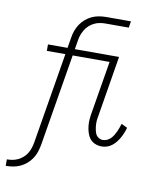

<svg xmlns="http://www.w3.org/2000/svg" viewBox="-100 -816 950 1112"><g transform="rotate(10 375.0 -260.0)"><path d="M10 215V177Q27 177 43.5 174Q60 171 75.5 163.5Q91 156 104.5 144Q118 132 127 117Q136 102 141 86Q146 70 149 54L238 -482H129V-520H244L254 -580Q257 -601 264 -621.5Q271 -642 283.5 -661Q296 -680 313.5 -695Q331 -710 351 -719Q371 -728 392.5 -731.5Q414 -735 435 -735H579L573 -697H435Q419 -697 402.5 -694Q386 -691 370.5 -683.5Q355 -676 341.5 -664Q328 -652 319 -637Q310 -622 304 -606Q298 -590 296 -574L287 -520H547L490 -174Q487 -159 485 -144.5Q483 -130 483.5 -115.5Q484 -101 486.5 -86.5Q489 -72 494 -59.5Q499 -47 511 -38.5Q523 -30 538 -30Q550 -30 562 -35.5Q574 -41 583.5 -50.5Q593 -60 599.5 -71Q606 -82 611.5 -93.5Q617 -105 621 -117Q625 -129 629 -141L664 -124Q660 -109 654 -94Q648 -79 640 -64.5Q632 -50 621.5 -36.5Q611 -23 597.5 -12.5Q584 -2 568.5 3Q553 8 537 8Q516 8 497.5 0Q479 -8 467.5 -23Q456 -38 450 -57.5Q444 -77 442 -97.5Q440 -118 442 -139Q444 -160 448 -181L498 -482H281L191 60Q187 81 180.5 101.5Q174 122 161.5 141Q149 160 131.5 175Q114 190 94 199Q74 208 53 211.5Q32 215 11 215Z"/></g></svg>

Font: Iosevka Etoile Extralight
Style: Italic
Weight: 200
Italic angle: -9°
Designer: Belleve Invis
Foundry: Belleve Invis
Version: Version 22.1.2; ttfautohint (v1.8.4)